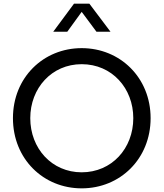

<svg xmlns="http://www.w3.org/2000/svg" viewBox="-20 -1021 897 1053"><path d="M386 -1001C386 -1001 470 -1001 470 -1001C470 -1001 586 -847 586 -847C586 -847 509 -847 509 -847C509 -847 428 -956 428 -956C428 -956 349 -847 349 -847C349 -847 272 -847 272 -847C272 -847 386 -1001 386 -1001ZM428 12C218 12 51 -149 51 -373C51 -596 218 -757 428 -757C639 -757 806 -595 806 -373C806 -150 639 12 428 12ZM428 -76C593 -76 711 -207 711 -373C711 -537 594 -669 428 -669C263 -669 146 -537 146 -373C146 -207 264 -76 428 -76Z"/></svg>

Font: Preevio_Regular
Style: Regular
Weight: 500
Designer: Gumpita Rahayu
Foundry: Tokotype Studio
Version: ""